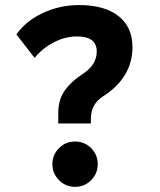

<svg xmlns="http://www.w3.org/2000/svg" viewBox="-20 -723 626 753"><path d="M208.5 -238.8V-279.8Q208.5 -330.1 232.2 -365.5Q255.9 -400.9 304.7 -433.1Q359.4 -468.8 359.4 -521Q359.4 -580.1 281.7 -580.1Q235.8 -580.1 191.4 -557.1Q147 -534.2 115.7 -496.1L44.4 -587.9Q80.6 -640.1 147 -671.6Q213.4 -703.1 291 -703.1Q390.1 -703.1 444.8 -659.9Q499.5 -616.7 499.5 -538.1Q499.5 -418.5 382.8 -344.2Q336.4 -314 336.4 -256.8V-238.8ZM274.4 9.8Q237.3 9.8 211.4 -16.4Q185.5 -42.5 185.5 -79.1Q185.5 -116.2 211.4 -142.1Q237.3 -168 274.4 -168Q311.5 -168 337.4 -142.1Q363.3 -116.2 363.3 -79.1Q363.3 -42.5 337.4 -16.4Q311.5 9.8 274.4 9.8Z"/></svg>

Font: Cascadia Mono PL
Style: Bold
Weight: 700
Monospace: yes
Designer: Aaron Bell
Foundry: Saja Typeworks
Version: Version 2404.023; ttfautohint (v1.8.4)